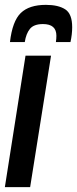

<svg xmlns="http://www.w3.org/2000/svg" viewBox="-26 -770 317 790"><path d="M98 0H-6L79 -541H184ZM163 -750Q214 -750 242.5 -731.5Q271 -713 271 -658Q271 -629 264 -597H204Q205 -604 205.5 -610Q206 -616 206 -623Q206 -671 151 -671Q113 -671 97 -651Q81 -631 76 -597H15Q25 -683 59.5 -716.5Q94 -750 163 -750Z"/></svg>

Font: Georama Condensed SemiBold
Style: Italic
Weight: 600
Width: 3
Italic angle: -9°
Designer: Jean-Baptiste Levee
Foundry: Production Type
Version: Version 1.000